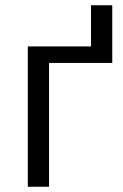

<svg xmlns="http://www.w3.org/2000/svg" viewBox="-20 -712 468 732"><path d="M327 -692V-535H86V0H167V-472H408V-692Z"/></svg>

Font: OpenSansMMV
Style: Regular
Weight: 400
Designer: Steve Matteson
Foundry: Ascender Corporation
Version: Version 4.000